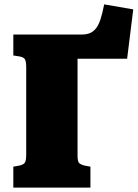

<svg xmlns="http://www.w3.org/2000/svg" viewBox="-20 -859 630 879"><path d="M41 0V-96L69 -101Q87 -105 93.5 -114Q100 -123 100 -153V-551Q100 -579 93.5 -588.5Q87 -598 67 -601L41 -605V-701H355Q375 -701 390.5 -707Q406 -713 418.5 -728Q431 -743 440 -770.5Q449 -798 457 -839L590 -816L562 -590H335V-149Q335 -121 341.5 -113.5Q348 -106 367 -101L394 -96V0Z"/></svg>

Font: Literata Black
Style: Regular
Weight: 900
Designer: Latin by Veronika Burian and Jose Scaglione. Greek by Irene Vlachou. Cyrillic by Vera Evstafieva.
Foundry: TypeTogether
Version: Version 3.103;gftools[0.9.29]